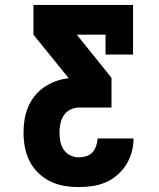

<svg xmlns="http://www.w3.org/2000/svg" viewBox="-20 -755 640 775"><path d="M298 0Q268 0 238.5 -5Q209 -10 182.5 -23Q156 -36 134.5 -57Q113 -78 99.5 -104.5Q86 -131 80.5 -160.5Q75 -190 75 -219Q75 -246 79 -272Q83 -298 93 -322Q103 -346 119.5 -367Q136 -388 158 -403Q180 -418 204.5 -427Q229 -436 256 -439V-441L115 -615V-735H517V-535H406V-615H290L430 -441V-321H300Q282 -321 265 -313Q248 -305 238 -290Q228 -275 224 -256.5Q220 -238 220 -220Q220 -220 220 -220Q220 -220 220 -220Q220 -202 223.5 -184Q227 -166 237 -151Q247 -136 263.5 -128Q280 -120 298 -120Q313 -120 328 -124.5Q343 -129 353 -140Q363 -151 368 -166Q373 -181 374 -196H519Q519 -168 511.5 -141Q504 -114 489.5 -90.5Q475 -67 453.5 -48.5Q432 -30 406.5 -19Q381 -8 353.5 -4Q326 0 298 0Z"/></svg>

Font: Iosevka Slab Heavy Extended
Style: Regular
Weight: 900
Width: 7
Monospace: yes
Designer: Belleve Invis
Foundry: Belleve Invis
Version: Version 11.1.0; ttfautohint (v1.8.3)